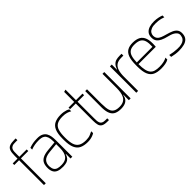

<svg xmlns="http://www.w3.org/2000/svg" viewBox="174 -2077 3264 3264"><g transform="rotate(-45 1806.5 -444.5)"><path d="M110 -494V-702Q110 -781 126 -824Q142 -867 183 -884Q224 -901 298 -901H331V-859H287Q234 -861 206 -848Q178 -835 167 -812Q156 -789 155 -758.5Q154 -728 154 -694V-494ZM110 0V-634H154V0ZM-5 -598V-636H331V-598Z M749 0V-307Q749 -313 749 -330Q749 -347 749 -366.5Q749 -386 749 -400.5Q749 -415 749 -415Q749 -480 735 -518Q721 -556 697 -574Q673 -592 643.5 -597Q614 -602 583 -602Q533 -602 486 -594Q439 -586 395 -568V-611Q445 -629 486.5 -636Q528 -643 583 -644Q654 -646 696 -624.5Q738 -603 758.5 -567Q779 -531 785.5 -488Q792 -445 792 -404V0ZM568 11Q494 12 449 -5Q404 -22 383 -58Q362 -94 359 -146Q356 -214 375 -261Q394 -308 443.5 -335.5Q493 -363 581 -371L769 -389V-347L581 -329Q476 -319 436 -274.5Q396 -230 400 -157Q403 -107 422 -78.5Q441 -50 478 -39Q515 -28 570 -30Q612 -31 645 -43Q678 -55 701 -81.5Q724 -108 736.5 -152Q749 -196 749 -260L767 -113H745Q730 -64 706 -37.5Q682 -11 648 -1Q614 9 568 11Z M1325 -559Q1299 -576 1258 -589Q1217 -602 1156 -602Q1067 -602 1019 -572.5Q971 -543 952.5 -482Q934 -421 934 -326V-308Q934 -214 953 -153Q972 -92 1020.5 -62Q1069 -32 1156 -32Q1216 -32 1257.5 -48.5Q1299 -65 1325 -79V-34Q1304 -20 1277.5 -10Q1251 0 1221 5.5Q1191 11 1156 11Q1069 11 1010 -17Q951 -45 921 -113.5Q891 -182 891 -302V-332Q891 -452 920 -520.5Q949 -589 1008 -617.5Q1067 -646 1156 -646Q1191 -646 1222 -641Q1253 -636 1279 -627.5Q1305 -619 1325 -606Z M1635 0Q1564 0 1529 -20.5Q1494 -41 1483.5 -82.5Q1473 -124 1473 -186V-407H1516V-208Q1516 -174 1517.5 -144Q1519 -114 1528.5 -91Q1538 -68 1560 -55Q1582 -42 1624 -42H1673V0ZM1337 -598V-636H1673V-598ZM1473 -268V-877L1516 -889V-268Z M1955 12Q1887 12 1839 -9Q1791 -30 1765 -82.5Q1739 -135 1736 -228V-634H1779V-287Q1780 -232 1784.5 -185Q1789 -138 1806 -103.5Q1823 -69 1859.5 -50Q1896 -31 1959 -31Q2021 -31 2059 -52.5Q2097 -74 2117 -111.5Q2137 -149 2144 -197.5Q2151 -246 2151 -300V-192Q2151 -119 2129 -74Q2107 -29 2063.5 -8.5Q2020 12 1955 12ZM2138 -133 2148 -198 2183 -173V-133ZM2151 0V-192V-634H2194V0Z M2330 0V-634H2374V-509H2377Q2397 -567 2425 -596.5Q2453 -626 2490.5 -636Q2528 -646 2576 -646H2621V-602H2568Q2497 -602 2454.5 -573Q2412 -544 2393 -485Q2374 -426 2374 -336V0Z M2922 11Q2832 11 2773 -17Q2714 -45 2685.5 -113.5Q2657 -182 2657 -302V-332Q2657 -451 2682 -519.5Q2707 -588 2759 -617.5Q2811 -647 2891 -646Q2972 -645 3026 -616Q3080 -587 3104 -518.5Q3128 -450 3118 -332L3116 -318H2700Q2700 -230 2712.5 -174Q2725 -118 2752 -87Q2779 -56 2821 -44Q2863 -32 2922 -32Q2982 -32 3029 -43.5Q3076 -55 3102 -72V-26Q3070 -6 3022.5 2.5Q2975 11 2922 11ZM2700 -358H3076Q3081 -441 3066.5 -494.5Q3052 -548 3010.5 -574.5Q2969 -601 2891 -602Q2816 -604 2775.5 -577Q2735 -550 2718.5 -495.5Q2702 -441 2700 -358Z M3347 10Q3306 10 3264 4Q3222 -2 3180 -12V-58Q3224 -47 3265.5 -41.5Q3307 -36 3348 -34Q3414 -31 3454 -42.5Q3494 -54 3515 -73Q3536 -92 3544 -113.5Q3552 -135 3554 -152Q3559 -189 3541 -214.5Q3523 -240 3494.5 -256.5Q3466 -273 3437.5 -282Q3409 -291 3391 -295Q3316 -313 3272 -335Q3228 -357 3206.5 -382Q3185 -407 3179 -434.5Q3173 -462 3174 -490Q3176 -545 3206 -580Q3236 -615 3287 -631Q3338 -647 3402 -646Q3457 -645 3500 -635.5Q3543 -626 3574 -614V-570Q3545 -582 3516.5 -588.5Q3488 -595 3460 -598.5Q3432 -602 3401 -602Q3336 -604 3295.5 -588Q3255 -572 3236.5 -545Q3218 -518 3217 -486Q3217 -439 3239.5 -411.5Q3262 -384 3303.5 -368Q3345 -352 3401 -337Q3456 -322 3502 -302Q3548 -282 3574.5 -247.5Q3601 -213 3598 -154Q3595 -92 3563.5 -56Q3532 -20 3477 -5Q3422 10 3347 10Z"/></g></svg>

Font: Matangi Light
Style: Regular
Weight: 300
Designer: Prashant Pant
Foundry: The Graphic Ant
Version: Version 3.002